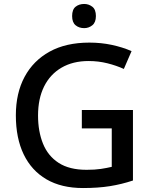

<svg xmlns="http://www.w3.org/2000/svg" viewBox="-20 -939 767 969"><path d="M393 -384H651V-28Q594 -9 534.5 0.5Q475 10 399 10Q290 10 214.5 -34Q139 -78 99.5 -160Q60 -242 60 -357Q60 -469 104 -551Q148 -633 230.5 -678.5Q313 -724 431 -724Q490 -724 544 -712.5Q598 -701 644 -681L605 -591Q568 -608 522.5 -619.5Q477 -631 427 -631Q348 -631 290.5 -597.5Q233 -564 202.5 -502.5Q172 -441 172 -356Q172 -276 197 -214Q222 -152 276 -117Q330 -82 417 -82Q459 -82 489 -86.5Q519 -91 544 -97V-291H393ZM405 -919Q428 -919 446 -905Q464 -891 464 -858Q464 -826 446 -811.5Q428 -797 405 -797Q379 -797 361.5 -811.5Q344 -826 344 -858Q344 -891 361.5 -905Q379 -919 405 -919Z"/></svg>

Font: Noto Sans Thai Medium
Style: Regular
Weight: 500
Designer: Monotype Design Team
Foundry: Monotype Imaging Inc.
Version: Version 2.001